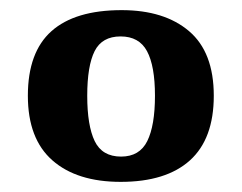

<svg xmlns="http://www.w3.org/2000/svg" viewBox="-20 -739 477 379"><path d="M218.3 -380Q131.7 -380 83.4 -422.5Q35 -465 35 -550Q35 -636 81.6 -677.5Q128.2 -719 220.2 -719Q304.4 -719 353.2 -677.5Q402 -636 402 -550Q402 -465 355 -422.5Q307.9 -380 218.3 -380ZM219 -429.9Q255.5 -429.9 270.7 -460.5Q285.9 -491.2 285.9 -550Q285.9 -608.8 270.2 -638Q254.6 -667.1 218 -667.1Q181.5 -667.1 166.8 -638.1Q152.2 -609 152.2 -550Q152.2 -491.2 166.9 -460.5Q181.7 -429.9 219 -429.9Z"/></svg>

Font: Noto Serif Hebrew
Style: Regular
Weight: 400
Designer: Monotype Design Team
Foundry: Monotype Imaging Inc.
Version: Version 2.003